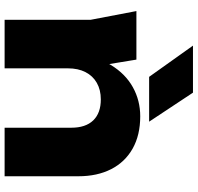

<svg xmlns="http://www.w3.org/2000/svg" viewBox="-32 -825 857 833"><g transform="rotate(90 396.5 -408.5)"><path d="M238.6 -571.8 276.5 -341.2V0H65.9V-373.2L28 -571.8ZM744.7 -320.1V0H534.1V-289.4Q534.1 -351.4 502.4 -384.4Q470.6 -417.4 411.4 -417.4Q370 -417.4 339.6 -400.1Q309.1 -382.7 292.8 -350.7Q276.5 -318.8 276.5 -274.7L211.6 -308.1Q223.5 -397.4 261.8 -460.7Q300.1 -524 358 -556.2Q415.8 -588.4 484.6 -588.4Q566.2 -588.4 624.6 -555.5Q683.1 -522.5 713.9 -462.2Q744.7 -401.8 744.7 -320.1ZM507.9 -627H313.4L178 -817.2H382Z"/></g></svg>

Font: Unbounded Variable
Style: Regular
Weight: 400
Designer: Luke Prowse, Jean-Baptiste Morizot, Fátima Lázaro, Florian Runge
Foundry: NaN
Version: Version 1.600;FEAKit 1.0